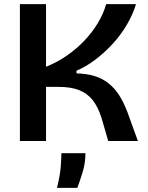

<svg xmlns="http://www.w3.org/2000/svg" viewBox="-20 -680 713 926"><path d="M76 0V-660H202V-358Q255 -379 302 -411.5Q349 -444 387 -484Q425 -524 452 -569Q479 -614 492 -660H636Q620 -608 590.5 -558.5Q561 -509 521.5 -466.5Q482 -424 438 -391Q394 -358 349 -339V-326Q397 -325 435 -313.5Q473 -302 502.5 -279Q532 -256 554.5 -221Q577 -186 595 -138L645 0H502L470 -110Q453 -164 427.5 -196.5Q402 -229 362.5 -245Q323 -261 261 -261H202V0ZM255 226Q270 164 273 123Q276 82 276 59H392Q392 106 379 148.5Q366 191 353 226Z"/></svg>

Font: Bricolage Grotesque 18pt SemiBold
Style: Regular
Weight: 600
Version: Version 1.001;gftools[0.9.33.dev8+g029e19f]